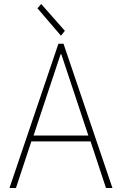

<svg xmlns="http://www.w3.org/2000/svg" viewBox="-20 -938 608 958"><path d="M27.3 0 271.5 -719.7H296.9L541 0H508.8L428.7 -242.2L423.8 -252.9L286.1 -667H282.2L144.5 -252.9L139.6 -242.2L59.6 0ZM125 -232.4V-261.7H443.4V-232.4ZM284.2 -759.8 167 -896.5 185.5 -918 303.7 -784.2Z"/></svg>

Font: Reddit Sans Condensed ExtraLight
Style: Regular
Weight: 250
Version: Version 1.014